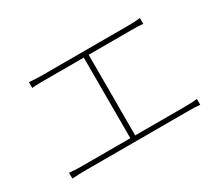

<svg xmlns="http://www.w3.org/2000/svg" viewBox="-105 -878 1210 1056"><g transform="rotate(-30 500.0 -349.5)"><path d="M834 -93Q853 -93 870 -94Q887 -95 906 -97V-60Q887 -62 866.5 -62.5Q846 -63 834 -63H172Q136 -63 94 -60V-97Q114 -95 133.5 -94Q153 -93 172 -93H481V-605H225Q216 -605 193 -604.5Q170 -604 152 -602V-639Q172 -637 193 -636Q214 -635 225 -635H779Q802 -635 822 -636Q842 -637 857 -639V-602Q841 -604 820.5 -604.5Q800 -605 779 -605H512V-93Z"/></g></svg>

Font: SpoqaHanSansJP-Thin
Style: Regular
Weight: 250
Designer: [Source Han Sans]
Ryoko NISHIZUKA  (kana & ideographs); Paul D. Hunt (Latin, Greek & Cyrillic); Wenlong ZHANG  (bopomofo
Foundry: Spoqa (http://bi.spoqa.com)
Version: Version 1.002.20150607